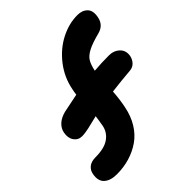

<svg xmlns="http://www.w3.org/2000/svg" viewBox="-198 -842 989 989"><g transform="rotate(-45 296.0 -348.0)"><path d="M86.9 14.2Q41 14.2 16.6 -7.8Q-7.8 -29.8 1 -75.2Q4.9 -97.2 22.5 -111.6Q40 -126 71.8 -126Q135.3 -126 169.7 -149.9Q204.1 -173.8 211.9 -214.8Q219.7 -259.8 221.2 -274.9Q207 -271.5 183.8 -265.9Q160.6 -260.3 149.9 -257.8Q139.2 -255.4 124.8 -253.2Q110.4 -251 99.1 -251Q71.3 -251 55.4 -273.4Q39.6 -295.9 45.9 -330.1Q50.3 -355.5 70.8 -374.8Q91.3 -394 126 -402.8Q204.6 -419.4 229 -423.8Q230.5 -438.5 234.9 -459Q249 -531.2 294.2 -589.4Q339.4 -647.5 399.9 -678.7Q460.4 -710 522.9 -710Q558.1 -710 578.1 -689.5Q598.1 -668.9 589.8 -627Q580.6 -579.1 533.2 -566.9Q475.1 -551.8 445.8 -536.4Q416.5 -521 404.1 -501.2Q391.6 -481.4 383.8 -443.8Q436.5 -448.2 490.2 -448.2Q526.4 -448.2 549.6 -425.8Q572.8 -403.3 565.9 -367.2Q561 -346.2 546.9 -331.8Q532.7 -317.4 509.8 -315.9Q453.1 -311.5 374 -301.8Q370.6 -249.5 360.8 -201.2Q350.1 -147 324.5 -105.2Q298.8 -63.5 262 -37.8Q225.1 -12.2 180.9 1Q136.7 14.2 86.9 14.2Z"/></g></svg>

Font: Shantell Sans Normal
Style: Bold Italic
Weight: 700
Italic angle: -11.31°
Designer: Stephen Nixon, Anya Danilova, Shantell Martin
Foundry: Arrow Type
Version: Version 1.006;[559af2be0]